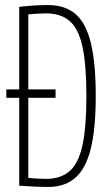

<svg xmlns="http://www.w3.org/2000/svg" viewBox="-20 -730 431 760"><path d="M171 10Q142 10 112.5 8.5Q83 7 56 5V-343H5V-376H56V-703Q118 -710 170 -710Q238 -710 279.5 -674Q321 -638 340 -558.5Q359 -479 359 -350Q359 -221 339.5 -142Q320 -63 278.5 -26.5Q237 10 171 10ZM162 -22Q221 -22 256 -53Q291 -84 306.5 -155.5Q322 -227 322 -349Q322 -473 306.5 -544.5Q291 -616 256 -646.5Q221 -677 163 -677Q149 -677 129 -676Q109 -675 92 -673V-376H200V-343H92V-26Q109 -24 129 -23Q149 -22 162 -22Z"/></svg>

Font: Georama Condensed ExtraLight
Style: Regular
Weight: 200
Width: 3
Designer: Jean-Baptiste Levee
Foundry: Production Type
Version: Version 1.000